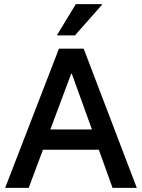

<svg xmlns="http://www.w3.org/2000/svg" viewBox="-20 -911 688 931"><path d="M5 0 265.8 -675H385.8L643.3 0H525.8L459.2 -185H188.3L119.2 0ZM224.2 -283.3H425.8L328.3 -553.3H325ZM257.5 -739.2V-742.5L347.5 -890.8H474.2V-887.5L343.3 -739.2Z"/></svg>

Font: Funnel Sans Medium
Style: Regular
Weight: 500
Version: Version 1.000; Beta; Release 5; Build 24; ttfautohint (v1.8.